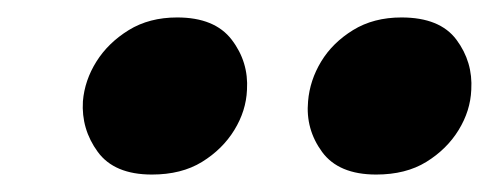

<svg xmlns="http://www.w3.org/2000/svg" viewBox="-20 -799 560 220"><path d="M154 -599Q111 -599 92 -625Q73 -651 75 -683Q77 -707 90.5 -728.5Q104 -750 127.5 -764.5Q151 -779 183 -779Q226 -779 245.5 -753.5Q265 -728 263 -696Q262 -672 248.5 -650Q235 -628 211.5 -613.5Q188 -599 154 -599ZM411 -599Q368 -599 349 -625Q330 -651 333 -683Q335 -707 348 -728.5Q361 -750 384.5 -764.5Q408 -779 440 -779Q484 -779 503 -753.5Q522 -728 520 -696Q519 -672 505.5 -650Q492 -628 468.5 -613.5Q445 -599 411 -599Z"/></svg>

Font: REM
Style: Bold Italic
Weight: 700
Italic angle: -11°
Designer: Octavio Pardo
Foundry: Ashler Design
Version: Version 1.005;gftools[0.9.28]